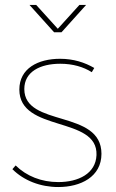

<svg xmlns="http://www.w3.org/2000/svg" viewBox="-20 -754 467 774"><path d="M99 -734 198 -624H228L327 -734H300L213 -638L126 -734ZM350 -463 360 -480C322 -502 277 -517 222 -517C133 -517 58 -478 58 -393C58 -219 375 -288 369 -129C366 -54 296 -20 215 -20C147 -20 87 -44 43 -87L30 -72C76 -26 143 0 215 0C305 0 389 -41 389 -134C389 -314 78 -240 78 -395C78 -465 142 -497 223 -497C274 -497 317 -484 350 -463Z"/></svg>

Font: Montserrat Thin
Style: Regular
Weight: 250
Designer: Julieta Ulanovsky
Foundry: Julieta Ulanovsky
Version: Version 4.000